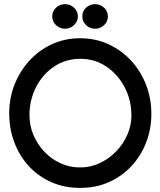

<svg xmlns="http://www.w3.org/2000/svg" viewBox="-20 -893 774 926"><path d="M438.5 -754.4Q413.6 -754.4 395.3 -771.7Q377 -789.1 377 -814Q377 -838.9 395.3 -856Q413.6 -873 438.5 -873Q463.4 -873 481.9 -856Q500.5 -838.9 500.5 -814Q500.5 -789.1 481.9 -771.7Q463.4 -754.4 438.5 -754.4ZM293.5 -754.4Q268.6 -754.4 250.2 -771.7Q231.9 -789.1 231.9 -814Q231.9 -838.9 250.2 -856Q268.6 -873 293.5 -873Q318.4 -873 336.9 -856Q355.5 -838.9 355.5 -814Q355.5 -789.1 336.9 -771.7Q318.4 -754.4 293.5 -754.4ZM366.2 -708.5Q440.9 -708.5 503.7 -679.4Q566.4 -650.4 612.8 -599.9Q659.2 -549.3 684.6 -483.6Q710 -418 710 -344.2Q710 -270.5 684.8 -205.8Q659.7 -141.1 613.8 -91.8Q567.9 -42.5 505.1 -14.6Q442.4 13.2 366.7 13.2Q289.6 13.2 226.6 -14.9Q163.6 -43 118.4 -92.5Q73.2 -142.1 48.8 -207.3Q24.4 -272.5 24.4 -347.2Q24.4 -419.9 50 -484.9Q75.7 -549.8 121.8 -600.3Q168 -650.9 230.2 -679.7Q292.5 -708.5 366.2 -708.5ZM368.2 -609.4Q295.9 -609.4 240.5 -571.8Q185.1 -534.2 153.6 -472.4Q122.1 -410.6 122.1 -337.4Q122.1 -287.6 141.1 -242.2Q160.2 -196.8 193.8 -161.4Q227.5 -126 271.7 -105.7Q315.9 -85.4 366.2 -85.4Q416.5 -85.4 461.2 -106.4Q505.9 -127.4 540.3 -163.1Q574.7 -198.7 594.2 -243.4Q613.8 -288.1 613.8 -335Q613.8 -410.6 580.8 -472.9Q547.9 -535.2 492.2 -572.3Q436.5 -609.4 368.2 -609.4Z"/></svg>

Font: Manjari
Style: Bold
Weight: 700
Designer: Santhosh Thottingal <santhosh.thottingal@gmail.com>
Version: Version 2.000